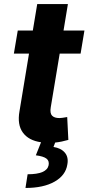

<svg xmlns="http://www.w3.org/2000/svg" viewBox="-20 -696 436 946"><path d="M396 -545.5 377.1 -431.8H274.1L230.1 -167.6Q225.1 -138.1 236.5 -126.2Q247.9 -114.3 272.7 -114.3Q283.7 -114.3 311.1 -119.3L316.8 -6.7Q283 3.2 251.8 6.4L243.6 28.1Q280.5 33.7 299.5 56.1Q318.5 78.5 311.8 114.3Q303.6 168 248.9 199Q194.2 230.1 105.5 230.1L116.1 162.6Q210.2 162.6 219.5 118.3Q223.7 96.6 208.6 85.2Q193.5 73.9 156.6 69.2L182.2 5Q120.7 -3.9 92.5 -43Q64.3 -82 76 -147.7L122.9 -431.8H48.3L67.5 -545.5H141.7L163.4 -676.1H314.6L293 -545.5Z"/></svg>

Font: Karasuma Gothic
Style: Bold Italic
Weight: 700
Italic angle: 9.39998°
Designer: Rasmus Andersson / Ryoko Nishizuka
Foundry: Genbu
Version: Version 1.00